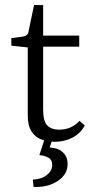

<svg xmlns="http://www.w3.org/2000/svg" viewBox="-20 -554 369 761"><path d="M90 -366 25 -373V-403L71 -409Q81 -411 86.5 -415.5Q92 -420 93 -429L115 -534H151V-413H294V-369H151V-121Q151 -72 168 -56Q185 -40 214 -40Q240 -40 260.5 -49.5Q281 -59 295 -75L316 -57Q300 -26 268 -9Q236 8 198 8Q171 8 146 -0.5Q121 -9 105.5 -32Q90 -55 90 -97ZM193 -19 177 31Q180 31 185 31.5Q190 32 195 33Q218 37 233 53.5Q248 70 248 96Q248 136 211.5 161.5Q175 187 125 187Q120 187 118 187Q116 187 113 187L110 158Q146 156 166.5 139Q187 122 187 100Q187 79 171 70.5Q155 62 136 61L162 -19Z"/></svg>

Font: Rasa Light
Style: Regular
Weight: 300
Designer: Anna Giedrys (Yrsa+Rasa design), David Brezina (Yrsa art-direction, Rasa art-direction, design)
Foundry: Rosetta Type Foundry
Version: Version 2.004